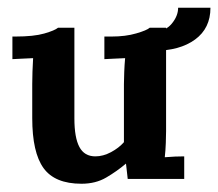

<svg xmlns="http://www.w3.org/2000/svg" viewBox="-20 -453 553 486"><path d="M186.3 12.1Q118.8 12.1 90.2 -27.5Q61.6 -67.1 61.6 -154V-240.2Q61.6 -254.1 62.2 -271.5Q62.7 -289 63.8 -305.8Q52.1 -305.1 35.6 -304.5Q19.1 -304 11.4 -303.3V-360.5H18.7Q65.6 -360.5 92.2 -368.2Q118.8 -375.9 126.9 -382.8H168.3V-153.3Q168.3 -104.5 181 -80.9Q193.6 -57.2 221.5 -57.2Q240.9 -57.2 260.9 -67.8Q280.9 -78.5 293.7 -93.1V-240.2Q293.7 -254.1 294.5 -271.5Q295.2 -289 296.7 -305.8Q284.9 -305.1 268.4 -304.5Q251.9 -304 244.2 -303.3V-360.5H262.2Q297.8 -360.5 324.7 -368.4Q351.7 -376.2 359 -382.8H400.4V-121Q400.4 -110.4 399.7 -91.1Q399 -71.9 397.1 -55Q408.9 -56.1 423.5 -56.7Q438.2 -57.2 446.3 -57.2V0H303.3Q302.2 -9.5 301.1 -19.6Q300 -29.7 298.9 -38.9Q275.8 -19.4 249 -3.7Q222.2 12.1 186.3 12.1ZM370 -324.5V-373.3Q398.2 -373.3 414.6 -392.9Q430.9 -412.5 430.9 -433.4H512.7Q512.7 -381.4 473.8 -353Q434.9 -324.5 370 -324.5Z"/></svg>

Font: Parastoo
Style: Regular
Weight: 400
Foundry: Saber Rastikerdar (saber.rastikerdar@gmail.com)
Version: Version 3.000